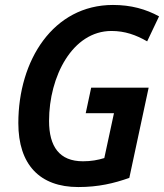

<svg xmlns="http://www.w3.org/2000/svg" viewBox="-20 -745 662 775"><path d="M296 10C377 10 440 -5 502 -27L580 -391H348L326 -288H440L401 -107C375 -99 348 -94 315 -94C220 -94 178 -153 178 -257C178 -436 272 -620 430 -620C484 -620 529 -604 574 -578L622 -679C569 -708 509 -725 436 -725C195 -725 54 -502 54 -248C54 -81 140 10 296 10Z"/></svg>

Font: Noto Sans SemiCondensed SemiBold
Style: Italic
Weight: 600
Width: 4
Italic angle: -12°
Designer: Monotype Design Team
Foundry: Monotype Imaging Inc.
Version: Version 2.013